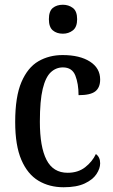

<svg xmlns="http://www.w3.org/2000/svg" viewBox="-20 -779 475 809"><path d="M248 10Q188 10 142 -17.5Q96 -45 70 -105.5Q44 -166 44 -265Q44 -372 70.5 -433.5Q97 -495 142 -521Q187 -547 244 -547Q316 -547 359 -519.5Q402 -492 402 -444Q402 -410 381.5 -394Q361 -378 311 -378Q311 -426 297.5 -460.5Q284 -495 245 -495Q216 -495 194 -474.5Q172 -454 160 -404.5Q148 -355 148 -266Q148 -160 176 -105.5Q204 -51 265 -51Q309 -51 339 -74.5Q369 -98 384 -130Q402 -117 402 -91Q402 -69 386.5 -45.5Q371 -22 337 -6Q303 10 248 10ZM245 -637Q219 -637 202.5 -651Q186 -665 186 -698Q186 -732 202.5 -745.5Q219 -759 245 -759Q269 -759 287 -745.5Q305 -732 305 -698Q305 -665 287 -651Q269 -637 245 -637Z"/></svg>

Font: Noto Serif Armenian Condensed Medium
Style: Regular
Weight: 500
Width: 3
Designer: Monotype Design Team
Foundry: Monotype Imaging Inc.
Version: Version 2.008; ttfautohint (v1.8.4.7-5d5b)